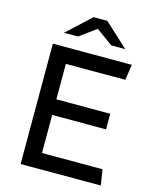

<svg xmlns="http://www.w3.org/2000/svg" viewBox="-129 -971 851 1057"><g transform="rotate(15 296.5 -442.5)"><path d="M405 -760 310 -829 216 -760H136L271 -885H349L485 -760ZM92 -686H542L529 -597H190V-395H497V-306H190V-89H535L549 0H92Z"/></g></svg>

Font: Chivo
Style: Regular
Weight: 400
Designer: Hector Gatti
Foundry: Omnibus-Type
Version: Version 1.007;PS 001.007;hotconv 1.0.88;makeotf.lib2.5.64775